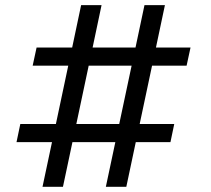

<svg xmlns="http://www.w3.org/2000/svg" viewBox="-20 -723 816 743"><path d="M106.4 -468.8H244.1L196.3 -243.2H58.6L43.9 -172.9H181.2L144.5 0H223.6L260.3 -172.9H426.3L389.6 0H468.8L505.4 -172.9H639.6L654.3 -243.2H520.5L568.4 -468.8H702.1L717.3 -539.1H583.5L618.2 -703.1H539.1L504.4 -539.1H338.4L373 -703.1H293.9L259.3 -539.1H121.6ZM275.4 -243.2 323.2 -468.8H489.3L441.4 -243.2Z"/></svg>

Font: Faust Sans
Style: Regular
Weight: 400
Designer: Andreas Faust
Version: Version 1.003;Glyphs 3.1.2 (3151)